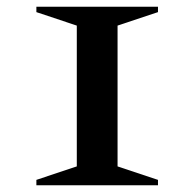

<svg xmlns="http://www.w3.org/2000/svg" viewBox="-20 -550 576 570"><path d="M88 0V-16L208 -56V-474L88 -514V-530H449V-514L329 -474V-56L449 -16V0Z"/></svg>

Font: Spectral SC SemiBold
Style: Regular
Weight: 600
Designer: Jean-Baptiste Levee
Foundry: Production Type
Version: Version 2.001